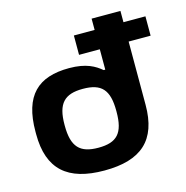

<svg xmlns="http://www.w3.org/2000/svg" viewBox="-106 -810 893 920"><g transform="rotate(-15 340.5 -350.5)"><path d="M29 -256V-244C29 -69 119 9 301 9C484 9 572 -69 572 -244V-558H681V-654H572V-710H429V-654H326V-558H429V-457H421C390 -483 348 -509 263 -509C109 -509 29 -436 29 -256ZM172 -248V-252C172 -358 210 -396 301 -396C393 -396 429 -358 429 -252V-248C429 -142 393 -104 301 -104C210 -104 172 -142 172 -248Z"/></g></svg>

Font: LT Wave Bold
Style: Regular
Weight: 700
Designer: Daniel Lyons
Version: Version 2.5 (Glyphs App)